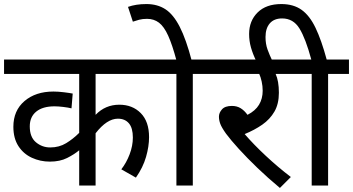

<svg xmlns="http://www.w3.org/2000/svg" viewBox="-20 -916 1743 948"><path d="M777 -551H452V-349Q500 -399 569 -399Q634 -399 675 -357.5Q716 -316 716 -239Q716 -193 701 -141Q686 -89 651 -39L579 -80Q604 -112 620 -154Q636 -196 636 -237Q636 -284 616.5 -307Q597 -330 562 -330Q508 -330 452 -258V0H371V-174Q347 -154 311.5 -136Q276 -118 226 -118Q179 -118 137.5 -137Q96 -156 71 -194.5Q46 -233 46 -290Q46 -370 101 -417Q156 -464 244 -464Q267 -464 295.5 -460.5Q324 -457 339 -454L333 -381Q317 -385 292.5 -388Q268 -391 249 -391Q191 -391 159 -365Q127 -339 127 -292Q127 -239 157.5 -213.5Q188 -188 228 -188Q272 -188 306.5 -209Q341 -230 371 -260V-551H0V-622H777Z M932 -551V0H851V-551H762V-622H1035V-551ZM852 -615Q831 -694 810.5 -739.5Q790 -785 765 -804Q740 -823 706 -823Q684 -823 667 -818.5Q650 -814 636 -809L612 -882Q651 -896 703 -896Q757 -896 796.5 -870.5Q836 -845 867.5 -783.5Q899 -722 927 -615Z M1416 -42 1362 12Q1303 -37 1251 -87Q1199 -137 1159 -181Q1119 -225 1096 -256Q1074 -287 1067.5 -305Q1061 -323 1061 -340Q1061 -359 1076 -376Q1091 -393 1125 -393Q1150 -393 1168.5 -381.5Q1187 -370 1202 -349Q1241 -369 1259 -399Q1277 -429 1277 -468Q1277 -491 1272 -513.5Q1267 -536 1260 -551H1021V-622H1445V-551H1341Q1357 -516 1357 -458Q1357 -403 1335 -365Q1313 -327 1275 -300.5Q1237 -274 1188 -254Q1233 -202 1292.5 -146.5Q1352 -91 1416 -42Z M1245 -615Q1228 -650 1219 -682Q1210 -714 1210 -748Q1210 -813 1252 -854.5Q1294 -896 1369 -896Q1429 -896 1469 -867.5Q1509 -839 1538 -778.5Q1567 -718 1593 -622H1703V-551H1600V0H1519V-551H1430V-622H1517Q1489 -726 1458.5 -775.5Q1428 -825 1373 -825Q1333 -825 1312 -800.5Q1291 -776 1291 -733Q1291 -699 1301 -671.5Q1311 -644 1325 -615Z"/></svg>

Font: Noto Sans
Style: Regular
Weight: 400
Designer: Monotype Design Team
Foundry: Monotype Imaging Inc.
Version: Version 2.007